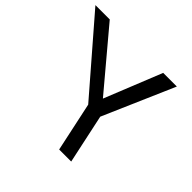

<svg xmlns="http://www.w3.org/2000/svg" viewBox="-251 -894 1073 1073"><g transform="rotate(45 286.0 -357.0)"><path d="M446.3 0H351.1L288.6 -292L-76.2 -713.9H37.1L322.8 -374L459.5 -713.9H567.4L383.8 -292Z"/></g></svg>

Font: XB Khoramshahr
Style: Oblique
Weight: 400
Italic angle: 12°
Designer: Behnam
Foundry: Irmug
Version: Version 8.005 2009